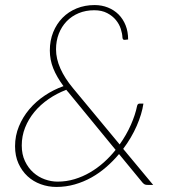

<svg xmlns="http://www.w3.org/2000/svg" viewBox="-20 -731 676 759"><path d="M354 -711Q382.5 -711 406.8 -701.2Q431 -691.5 448.8 -673.8Q466.5 -656 476.5 -631Q486.5 -606 486.5 -575L473.5 -573.5Q469.5 -573 467 -575Q464.5 -577 464 -583Q463.5 -598 457.5 -616.8Q451.5 -635.5 438.2 -651.8Q425 -668 403.8 -679.2Q382.5 -690.5 352.5 -690.5Q319 -690.5 291.2 -679Q263.5 -667.5 243.5 -646.8Q223.5 -626 212.5 -597.8Q201.5 -569.5 201.5 -536Q201.5 -498.5 218.8 -460Q236 -421.5 268.5 -382.5L453 -160Q480 -198 497.5 -237.8Q515 -277.5 522 -312.5Q523 -316.5 525.2 -319Q527.5 -321.5 532 -321.5H547Q541 -280.5 520.5 -233.5Q500 -186.5 467 -142.5L585.5 0H565Q557.5 0 553.2 -1.5Q549 -3 543.5 -9L450.5 -122Q427.5 -94.5 400.2 -70.8Q373 -47 341.8 -29.5Q310.5 -12 275.5 -2Q240.5 8 203 8Q170.5 8 141 -2.8Q111.5 -13.5 89 -34.2Q66.5 -55 53 -84.8Q39.5 -114.5 39.5 -153Q39.5 -194.5 54.8 -231.5Q70 -268.5 96 -299.2Q122 -330 156.8 -353.2Q191.5 -376.5 231 -390.5Q204 -427 190.5 -460.8Q177 -494.5 177 -531.5Q177 -570.5 190.2 -603.5Q203.5 -636.5 227 -660.5Q250.5 -684.5 283 -697.8Q315.5 -711 354 -711ZM207.5 -13Q242.5 -13 274.8 -22.8Q307 -32.5 336 -49.5Q365 -66.5 390.5 -89.2Q416 -112 437 -138.5L250 -366.5Q247.5 -369 245.8 -371.2Q244 -373.5 242 -376Q204 -361.5 171.8 -339.2Q139.5 -317 116 -288.5Q92.5 -260 79.2 -226.5Q66 -193 66 -156Q66 -120.5 78.8 -93.8Q91.5 -67 111.8 -49Q132 -31 157.2 -22Q182.5 -13 207.5 -13Z"/></svg>

Font: Lato Thin
Style: Italic
Weight: 200
Italic angle: -7°
Designer: Lukasz Dziedzic
Foundry: tyPoland Lukasz Dziedzic
Version: Version 2.007; 2014-02-27